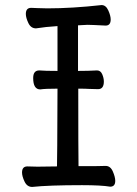

<svg xmlns="http://www.w3.org/2000/svg" viewBox="-20 -726 540 758"><path d="M107 12Q87 12 77 -9Q67 -30 67 -45Q67 -69 88 -69L128 -68L205 -69Q206 -84 207 -376Q157 -376 139 -373Q111 -373 111 -418Q111 -448 135 -448Q156 -446 207 -446V-623Q159 -620 122 -614Q102 -614 92 -635Q82 -656 82 -671Q82 -695 103 -695Q110 -695 128.5 -694Q147 -693 167 -693Q264 -693 381 -706Q398 -706 407.5 -685Q417 -664 417 -649Q417 -625 397 -625Q340 -628 325 -628L288 -626V-446Q329 -446 363 -448Q377 -448 383.5 -433Q390 -418 390 -404Q390 -374 367 -374Q347 -374 331 -375Q319 -376 289 -376Q289 -126 290 -70Q384 -70 397 -71Q416 -71 425.5 -49Q435 -27 435 -12Q435 11 415 11Q380 5 304 5Q172 5 107 12Z"/></svg>

Font: LXGW WenKai Mono Medium
Style: Regular
Weight: 500
Monospace: yes
Designer: LXGW / Fontworks Inc.
Foundry: LXGW / Fontworks Inc.
Version: Version 1.520; June 14, 2025